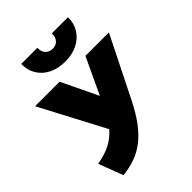

<svg xmlns="http://www.w3.org/2000/svg" viewBox="-269 -1086 1232 1232"><g transform="rotate(-45 347.0 -469.5)"><path d="M113 14.5 49.5 -152.5Q119.5 -164.5 170 -190.2Q220.5 -216 259 -261.5Q297.5 -307 330.5 -378L481.5 -700H694.5L491.5 -293.5Q452 -213.5 410.5 -157.5Q369 -101.5 323.8 -65.8Q278.5 -30 226.5 -11.2Q174.5 7.5 113 14.5ZM295.5 -185.5 24.5 -700H247L420 -339ZM365.5 -765Q301 -765 253 -788.8Q205 -812.5 178.8 -855.2Q152.5 -898 153.5 -954.5H300Q298.5 -921 316.2 -900.8Q334 -880.5 365.5 -880.5Q397 -880.5 414.8 -900.8Q432.5 -921 431 -954.5H577.5Q578.5 -899 551.8 -856.2Q525 -813.5 477 -789.2Q429 -765 365.5 -765Z"/></g></svg>

Font: Geologica ExtraBold
Style: Regular
Weight: 800
Designer: Sindre Bremnes, Frode Helland
Foundry: Monokrom Skriftforlag AS
Version: Version 1.010;gftools[0.9.28]